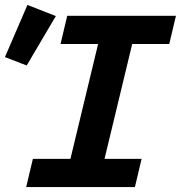

<svg xmlns="http://www.w3.org/2000/svg" viewBox="-109 -757 732 777"><path d="M-3 0 24 -114H176L288 -579H136L163 -693H603L576 -579H426L314 -114H464L437 0ZM-1 -492 -89 -526 2 -737 117 -692Z"/></svg>

Font: Ubuntu Sans Mono
Style: Italic
Weight: 400
Italic angle: -13.5°
Monospace: yes
Designer: Dalton Maag Ltd
Foundry: Dalton Maag Ltd
Version: Version 1.006